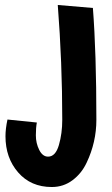

<svg xmlns="http://www.w3.org/2000/svg" viewBox="-20 -721 450 771"><path d="M128 -229Q124 -209 124 -177.5Q124 -146 137.5 -119Q151 -92 173 -92Q203 -92 216.5 -138.5Q230 -185 230 -240Q230 -470 212 -701L353 -689Q367 -509 367 -240Q367 -150 328 -68Q308 -25 271.5 2.5Q235 30 188 30Q104 30 53 -28.5Q2 -87 2 -174Q2 -204 10 -241Z"/></svg>

Font: Boogaloo
Style: Regular
Weight: 400
Designer: John Vargas Beltran
Foundry: John Vargas Beltran
Version: Version 1.002